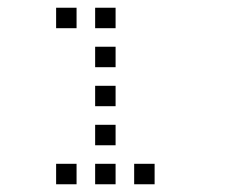

<svg xmlns="http://www.w3.org/2000/svg" viewBox="-20 -496 640 492"><path d="M124.8 -476.2Q123.8 -476.2 123.8 -476.2Q123.8 -476.2 123.8 -475.2V-424.8Q123.8 -423.8 123.8 -423.8Q123.8 -423.8 124.8 -423.8H175.2Q176.2 -423.8 176.2 -423.8Q176.2 -423.8 176.2 -424.8V-475.2Q176.2 -476.2 176.2 -476.2Q176.2 -476.2 175.2 -476.2ZM224.8 -476.2Q223.8 -476.2 223.8 -476.2Q223.8 -476.2 223.8 -475.2V-424.8Q223.8 -423.8 223.8 -423.8Q223.8 -423.8 224.8 -423.8H275.2Q276.2 -423.8 276.2 -423.8Q276.2 -423.8 276.2 -424.8V-475.2Q276.2 -476.2 276.2 -476.2Q276.2 -476.2 275.2 -476.2ZM224.8 -376.2Q223.8 -376.2 223.8 -376.2Q223.8 -376.2 223.8 -375.2V-324.8Q223.8 -323.8 223.8 -323.8Q223.8 -323.8 224.8 -323.8H275.2Q276.2 -323.8 276.2 -323.8Q276.2 -323.8 276.2 -324.8V-375.2Q276.2 -376.2 276.2 -376.2Q276.2 -376.2 275.2 -376.2ZM224.8 -276.2Q223.8 -276.2 223.8 -276.2Q223.8 -276.2 223.8 -275.2V-224.8Q223.8 -223.8 223.8 -223.8Q223.8 -223.8 224.8 -223.8H275.2Q276.2 -223.8 276.2 -223.8Q276.2 -223.8 276.2 -224.8V-275.2Q276.2 -276.2 276.2 -276.2Q276.2 -276.2 275.2 -276.2ZM224.8 -176.2Q223.8 -176.2 223.8 -176.2Q223.8 -176.2 223.8 -175.2V-124.8Q223.8 -123.8 223.8 -123.8Q223.8 -123.8 224.8 -123.8H275.2Q276.2 -123.8 276.2 -123.8Q276.2 -123.8 276.2 -124.8V-175.2Q276.2 -176.2 276.2 -176.2Q276.2 -176.2 275.2 -176.2ZM124.8 -76.2Q123.8 -76.2 123.8 -76.2Q123.8 -76.2 123.8 -75.2V-24.8Q123.8 -23.8 123.8 -23.8Q123.8 -23.8 124.8 -23.8H175.2Q176.2 -23.8 176.2 -23.8Q176.2 -23.8 176.2 -24.8V-75.2Q176.2 -76.2 176.2 -76.2Q176.2 -76.2 175.2 -76.2ZM224.8 -76.2Q223.8 -76.2 223.8 -76.2Q223.8 -76.2 223.8 -75.2V-24.8Q223.8 -23.8 223.8 -23.8Q223.8 -23.8 224.8 -23.8H275.2Q276.2 -23.8 276.2 -23.8Q276.2 -23.8 276.2 -24.8V-75.2Q276.2 -76.2 276.2 -76.2Q276.2 -76.2 275.2 -76.2ZM324.8 -76.2Q323.8 -76.2 323.8 -76.2Q323.8 -76.2 323.8 -75.2V-24.8Q323.8 -23.8 323.8 -23.8Q323.8 -23.8 324.8 -23.8H375.2Q376.2 -23.8 376.2 -23.8Q376.2 -23.8 376.2 -24.8V-75.2Q376.2 -76.2 376.2 -76.2Q376.2 -76.2 375.2 -76.2Z"/></svg>

Font: Doto Black
Style: Regular
Weight: 900
Monospace: yes
Version: Version 1.000